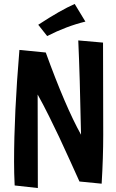

<svg xmlns="http://www.w3.org/2000/svg" viewBox="-20 -919 584 969"><path d="M171 30 54 17Q51 -45 51 -103Q51 -345 78 -667L211 -654Q310 -381 389 -239Q383 -541 375 -715L500 -704Q500 -634 500.5 -478Q501 -322 501 -239Q501 -124 493 8L381 -3Q370 -28 333.5 -108Q297 -188 278 -228.5Q259 -269 228 -331.5Q197 -394 170 -442Q171 -294 171 30ZM218 -737 173 -794Q286 -868 357 -899L411 -810Q316 -787 218 -737Z"/></svg>

Font: Boogaloo
Style: Regular
Weight: 400
Designer: John Vargas Beltran
Foundry: John Vargas Beltran
Version: Version 1.001